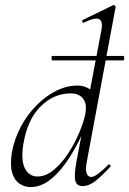

<svg xmlns="http://www.w3.org/2000/svg" viewBox="-20 -746 524 779"><path d="M193 -501Q189 -501 189 -510Q189 -519 193 -519H480Q484 -519 484 -510Q484 -501 480 -501ZM104 13Q80 13 59.5 -0.5Q39 -14 29.5 -44.5Q20 -75 28 -126Q38 -182 64 -231Q90 -280 127.5 -318Q165 -356 208 -377.5Q251 -399 295 -399Q322 -399 345.5 -383.5Q369 -368 373 -332L333 -246Q302 -171 265.5 -112.5Q229 -54 188.5 -20.5Q148 13 104 13ZM132 -30Q166 -30 198.5 -57Q231 -84 257.5 -125Q284 -166 302 -209Q320 -252 326 -283Q334 -324 317 -346Q300 -368 264 -367Q197 -366 144.5 -314Q92 -262 75 -163Q64 -96 81 -63Q98 -30 132 -30ZM315 9Q291 9 285.5 -12.5Q280 -34 290 -89L392 -627Q398 -659 382.5 -668Q367 -677 320 -654Q316 -652 314 -658Q312 -664 316 -665L439 -725Q442 -727 446 -723Q450 -719 449 -717L332 -89Q326 -58 331.5 -43Q337 -28 350 -28Q361 -28 379 -41.5Q397 -55 419 -77Q422 -81 426.5 -77Q431 -73 427 -69Q393 -32 367 -11.5Q341 9 315 9Z"/></svg>

Font: Cormorant Light
Style: Italic
Weight: 300
Italic angle: -10°
Designer: Christian Thalmann (Catharsis Fonts)
Foundry: Catharsis Fonts
Version: Version 4.000